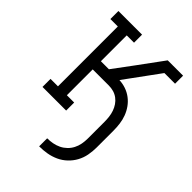

<svg xmlns="http://www.w3.org/2000/svg" viewBox="-215 -617 930 930"><g transform="rotate(45 250.0 -152.5)"><path d="M228 215V160Q247 160 265.5 156.5Q284 153 300.5 145Q317 137 330.5 124Q344 111 352.5 94.5Q361 78 364.5 59.5Q368 41 368 22V-93Q368 -109 366 -126Q364 -143 358.5 -159Q353 -175 343.5 -189Q334 -203 320.5 -213Q307 -223 291 -227.5Q275 -232 258 -232H148V-55H198V0H36V-55H87V-465H36V-520H198V-465H148V-288H203L278 -389L374 -520H479V-465H406L276 -287Q299 -286 321 -278.5Q343 -271 361.5 -257Q380 -243 393.5 -224Q407 -205 415 -183.5Q423 -162 426 -139Q429 -116 429 -93V22Q429 49 424 75Q419 101 406.5 124Q394 147 374.5 165.5Q355 184 331 195Q307 206 281 210.5Q255 215 228 215Z"/></g></svg>

Font: Iosevka Curly Slab Light
Style: Regular
Weight: 300
Monospace: yes
Designer: Belleve Invis
Foundry: Belleve Invis
Version: Version 22.1.2; ttfautohint (v1.8.4)